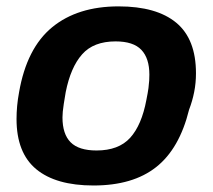

<svg xmlns="http://www.w3.org/2000/svg" viewBox="-20 -558 653 590"><path d="M267.4 12Q151.7 12 91.2 -38.2Q30.8 -88.4 30.8 -192.3Q30.8 -211.8 32.7 -232.6Q34.6 -253.3 38.6 -274.5Q62.1 -410.1 140.3 -474.3Q218.4 -538.4 344.4 -538.4Q461.1 -538.4 521.7 -488.1Q582.2 -437.8 582.2 -332.9Q582.2 -302.8 576.7 -275.3Q571.3 -247.8 561 -220.9Q531.4 -100.9 459.8 -44.5Q388.3 12 267.4 12ZM276.7 -95.6Q344.6 -95.6 380 -134.6Q415.4 -173.6 429.9 -251.4Q434.3 -273.1 436.2 -287.1Q438 -301.1 438.5 -310.8Q439 -320.4 439 -328.6Q439 -378.9 414.4 -404.8Q389.8 -430.8 335.1 -430.8Q267.4 -430.8 232.3 -391Q197.1 -351.3 181.9 -274.8Q178.2 -253.3 176 -238.8Q173.8 -224.3 172.9 -214.8Q172 -205.2 172 -197.1Q172 -146 197 -120.8Q222 -95.6 276.7 -95.6Z"/></svg>

Font: Archivo Variable SemiBold
Style: Italic
Weight: 600
Italic angle: -10°
Designer: Hector Gatti
Foundry: Omnibus-Type
Version: Version 2.001